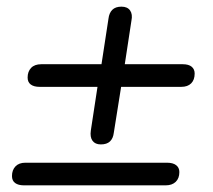

<svg xmlns="http://www.w3.org/2000/svg" viewBox="-20 -557 640 577"><path d="M283 -123Q266 -123 258 -134Q250 -145 253 -165L273 -296H99Q82 -296 72.5 -303Q63 -310 63 -324Q63 -342 73.5 -353Q84 -364 104 -364H285L306 -501Q308 -518 317.5 -527.5Q327 -537 345 -537Q363 -537 371 -525.5Q379 -514 375 -495L355 -364H529Q547 -364 556 -356.5Q565 -349 565 -336Q565 -317 554.5 -306.5Q544 -296 525 -296H344L322 -158Q320 -141 310.5 -132Q301 -123 283 -123ZM52 0Q35 0 25.5 -7Q16 -14 16 -28Q16 -46 26.5 -57Q37 -68 56 -68H482Q500 -68 509.5 -60.5Q519 -53 519 -40Q519 -21 508 -10.5Q497 0 478 0Z"/></svg>

Font: Nunito Medium
Style: Italic
Weight: 500
Designer: Vernon Adams
Foundry: Vernon Adams
Version: Version 3.601